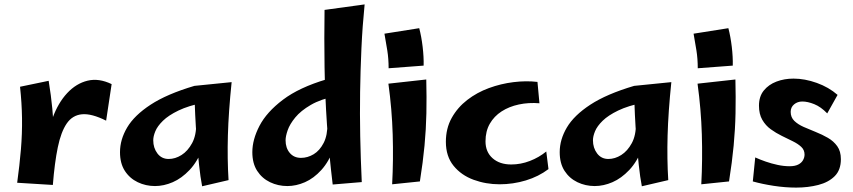

<svg xmlns="http://www.w3.org/2000/svg" viewBox="-20 -831 3875 872"><path d="M220 9 191 -141Q194 -227 219 -295.5Q244 -364 285 -408Q326 -452 377.5 -464.5Q429 -477 487 -449L462 -283Q396 -316 352.5 -312Q309 -308 283 -270Q257 -232 242.5 -162Q228 -92 220 9ZM220 9 58 -1Q69 -81 75 -152.5Q81 -224 80 -294Q79 -364 71 -437L201 -464Q212 -397 217.5 -338.5Q223 -280 225 -225Q227 -170 225.5 -113Q224 -56 220 9Z M684 14Q642 14 605.5 -3.5Q569 -21 547 -55Q525 -89 525 -140Q525 -197 557.5 -252Q590 -307 664 -355.5Q738 -404 863 -441L906 -365Q836 -351 790.5 -329Q745 -307 720 -282.5Q695 -258 685.5 -235Q676 -212 676 -194Q676 -159 695 -134Q714 -109 746 -109Q776 -109 804.5 -127Q833 -145 852.5 -181Q872 -217 871 -271L930 -309Q924 -220 900.5 -158.5Q877 -97 841 -59Q805 -21 764.5 -3.5Q724 14 684 14ZM898 15Q890 -26 884 -82.5Q878 -139 873.5 -198Q869 -257 866.5 -310Q864 -363 863 -398.5Q862 -434 863 -441L1032 -458Q1018 -323 1015 -216Q1012 -109 1018 -13Z M1623 -4 1491 7Q1474 -133 1465 -265Q1456 -397 1454 -527Q1452 -657 1454 -786L1636 -811Q1626 -711 1621.5 -611.5Q1617 -512 1615.5 -413Q1614 -314 1616 -212.5Q1618 -111 1623 -4ZM1285 14Q1243 14 1206.5 -3.5Q1170 -21 1148 -55Q1126 -89 1126 -140Q1126 -197 1158.5 -259.5Q1191 -322 1265 -378Q1339 -434 1464 -471L1507 -395Q1437 -381 1391.5 -354.5Q1346 -328 1321 -297.5Q1296 -267 1286.5 -239.5Q1277 -212 1277 -194Q1277 -159 1296 -136.5Q1315 -114 1347 -114Q1377 -114 1404.5 -130.5Q1432 -147 1450 -182Q1468 -217 1467 -271L1526 -309Q1520 -220 1497 -158.5Q1474 -97 1439.5 -59Q1405 -21 1365 -3.5Q1325 14 1285 14Z M1745 -521Q1745 -564 1739 -601.5Q1733 -639 1726 -678L1884 -703Q1894 -665 1899.5 -618.5Q1905 -572 1904 -533ZM1887 -7 1761 6Q1767 -106 1763.5 -220.5Q1760 -335 1744 -451L1916 -470Q1918 -389 1916.5 -316.5Q1915 -244 1908 -169.5Q1901 -95 1887 -7Z M2249 6Q2187 6 2131 -14.5Q2075 -35 2040 -78Q2005 -121 2005 -187Q2005 -248 2031.5 -295.5Q2058 -343 2102 -377Q2146 -411 2200.5 -431Q2255 -451 2312.5 -458Q2370 -465 2421 -459L2430 -362Q2381 -366 2336.5 -356.5Q2292 -347 2258 -325Q2224 -303 2204.5 -269Q2185 -235 2185 -189Q2185 -141 2217 -112.5Q2249 -84 2302 -84Q2345 -84 2386.5 -100Q2428 -116 2461 -143L2471 -63Q2426 -29 2368 -11.5Q2310 6 2249 6Z M2681 14Q2639 14 2602.5 -3.5Q2566 -21 2544 -55Q2522 -89 2522 -140Q2522 -197 2554.5 -252Q2587 -307 2661 -355.5Q2735 -404 2860 -441L2903 -365Q2833 -351 2787.5 -329Q2742 -307 2717 -282.5Q2692 -258 2682.5 -235Q2673 -212 2673 -194Q2673 -159 2692 -134Q2711 -109 2743 -109Q2773 -109 2801.5 -127Q2830 -145 2849.5 -181Q2869 -217 2868 -271L2927 -309Q2921 -220 2897.5 -158.5Q2874 -97 2838 -59Q2802 -21 2761.5 -3.5Q2721 14 2681 14ZM2895 15Q2887 -26 2881 -82.5Q2875 -139 2870.5 -198Q2866 -257 2863.5 -310Q2861 -363 2860 -398.5Q2859 -434 2860 -441L3029 -458Q3015 -323 3012 -216Q3009 -109 3015 -13Z M3149 -521Q3149 -564 3143 -601.5Q3137 -639 3130 -678L3288 -703Q3298 -665 3303.5 -618.5Q3309 -572 3308 -533ZM3291 -7 3165 6Q3171 -106 3167.5 -220.5Q3164 -335 3148 -451L3320 -470Q3322 -389 3320.5 -316.5Q3319 -244 3312 -169.5Q3305 -95 3291 -7Z M3596 21Q3546 21 3494 13Q3442 5 3399 -7L3410 -116Q3432 -106 3458 -97Q3484 -88 3512 -82Q3540 -76 3566 -76Q3590 -76 3605 -83.5Q3620 -91 3627 -103.5Q3634 -116 3634 -129Q3634 -150 3619 -164Q3604 -178 3580.5 -189.5Q3557 -201 3530.5 -214Q3504 -227 3480.5 -244Q3457 -261 3442 -287Q3427 -313 3427 -351Q3427 -393 3449 -420Q3471 -447 3506.5 -460.5Q3542 -474 3584 -474Q3635 -474 3689.5 -454.5Q3744 -435 3784 -400L3737 -316Q3708 -346 3678 -358Q3648 -370 3624 -370Q3602 -370 3586.5 -357Q3571 -344 3571 -323Q3571 -298 3587.5 -282Q3604 -266 3630 -254.5Q3656 -243 3685 -231.5Q3714 -220 3740 -205Q3766 -190 3782.5 -167Q3799 -144 3799 -108Q3799 -59 3771 -31Q3743 -3 3696.5 9Q3650 21 3596 21Z"/></svg>

Font: Marhey Medium
Style: Regular
Weight: 500
Designer: Nur Syamsi & Bustanul Arifin
Foundry: Namelatype
Version: Version 1.000